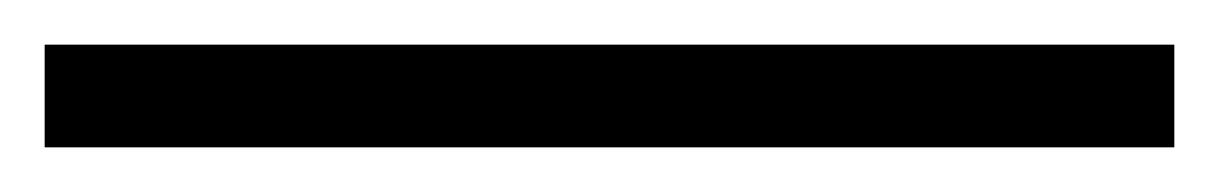

<svg xmlns="http://www.w3.org/2000/svg" viewBox="-23 -826 546 86"><path d="M503 -760H-3V-806H503Z"/></svg>

Font: Noto Sans Devanagari Light
Style: Regular
Weight: 300
Version: Version 2.003